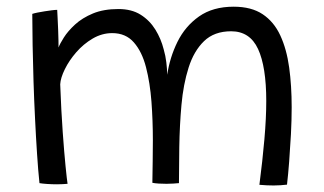

<svg xmlns="http://www.w3.org/2000/svg" viewBox="-20 -543 969 574"><path d="M98 4.5Q94 -33 90.8 -82.5Q87.5 -132 84.8 -187.8Q82 -243.5 80.2 -300Q78.5 -356.5 77.5 -408.2Q76.5 -460 76.5 -501.5Q82.5 -503.5 92.5 -505.5Q102.5 -507.5 113.5 -509.2Q124.5 -511 134.5 -512.2Q144.5 -513.5 151 -513.5Q151.5 -506 152.2 -489.8Q153 -473.5 153.8 -455Q154.5 -436.5 154.8 -421.5Q155 -406.5 155 -401Q159 -412 171 -431Q183 -450 204.5 -469.8Q226 -489.5 258 -502.8Q290 -516 334 -516Q373.5 -516 400.5 -499Q427.5 -482 444.5 -454.5Q461.5 -427 469.5 -395Q475 -376 477.2 -356.8Q479.5 -337.5 480 -319.5Q487.5 -371 510.5 -417.8Q533.5 -464.5 575 -493.8Q616.5 -523 678.5 -523Q731.5 -523 765.2 -500.5Q799 -478 818 -437Q837 -396 844.5 -341.2Q852 -286.5 852 -222.5Q852 -184.5 849.8 -142Q847.5 -99.5 844.5 -60Q841.5 -20.5 838 9Q828.5 10 818.5 10.8Q808.5 11.5 798 11.5Q788.5 11.5 777.5 11Q766.5 10.5 755.5 9.5Q765 -64 770.5 -127.2Q776 -190.5 776 -241Q776 -343.5 751.5 -396.5Q727 -449.5 671 -449.5Q620.5 -449.5 590 -420Q559.5 -390.5 543.8 -340.8Q528 -291 522.5 -229.5Q517 -168 516 -103.5Q516 -77.5 515.5 -50Q515 -22.5 515 4.5Q508.5 5 498.2 5.8Q488 6.5 478 6.5Q466.5 6.5 454.5 5.8Q442.5 5 435.5 3.5Q436 -30 436.5 -61.5Q437 -93 437 -123.5Q437 -182 432.8 -238.8Q428.5 -295.5 416.5 -342Q404.5 -388.5 380.2 -416.2Q356 -444 315.5 -444Q285 -444 257.2 -427.8Q229.5 -411.5 208 -386.8Q186.5 -362 173.8 -336Q161 -310 160 -291Q163 -211 167.5 -148.2Q172 -85.5 176 -45.8Q180 -6 182 6.5Q177.5 7 167.8 7.5Q158 8 150.5 8Q136 8 121.2 7Q106.5 6 98 4.5Z"/></svg>

Font: Grandstander Thin Light
Style: Regular
Weight: 300
Version: Version 1.200